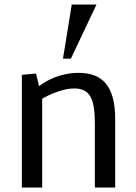

<svg xmlns="http://www.w3.org/2000/svg" viewBox="-20 -833 604 853"><path d="M77.1 0V-500.5L140.1 -506.3L153.3 -450.2Q165 -459 182.4 -469.5Q199.7 -480 222.2 -488.8Q244.1 -497.6 271.2 -503.4Q298.3 -509.3 329.1 -509.3Q367.7 -509.3 397.7 -498.5Q427.7 -487.8 448.7 -463.4Q469.7 -439.5 480.7 -400.1Q491.7 -360.8 491.7 -304.7V0H401.4V-285.2Q401.4 -325.2 397 -354.5Q392.6 -383.8 382.3 -402.8Q362.3 -439.9 311.5 -439.9Q284.2 -439.9 258.5 -432.6Q232.9 -425.3 212.4 -417Q200.7 -412.1 189.5 -406.5Q178.2 -400.9 167.5 -394.5V0ZM259.8 -572.3 298.8 -813H408.7L294.9 -572.3Z"/></svg>

Font: Mako
Style: Regular
Weight: 400
Designer: vernon adams
Foundry: vernon adams
Version: Version 1.100; ttfautohint (v1.8.4.7-5d5b);gftools[0.9.33]